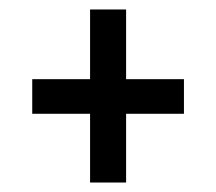

<svg xmlns="http://www.w3.org/2000/svg" viewBox="-20 -534 456 405"><path d="M246 -514V-367H368V-294H246V-149H170V-294H48V-367H170V-514Z"/></svg>

Font: Fira Sans Extra Condensed
Style: Regular
Weight: 400
Width: 1
Designer: Carrois Corporate & Edenspiekermann AG
Foundry: Carrois Corporate GbR & Edenspiekermann AG
Version: Version 4.203